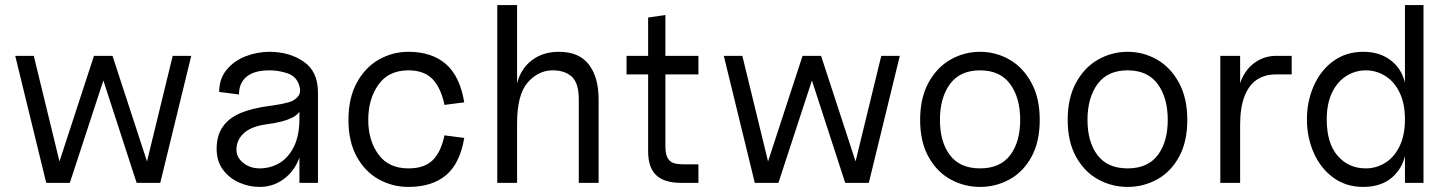

<svg xmlns="http://www.w3.org/2000/svg" viewBox="-20 -720 5715 756"><path d="M40 -500H113L225 -40L200 -41L350 -500H423L573 -41L548 -40L660 -500H733L611 0H518L373 -446H401L255 0H162Z M833 -134Q833 -187 857.5 -221.5Q882 -256 927.5 -275Q973 -294 1041 -303L1050 -304Q1091 -310 1116 -317Q1141 -324 1154.5 -341.5Q1168 -359 1156 -390Q1144 -421 1110 -432Q1076 -443 1041 -443Q982 -443 951.5 -418.5Q921 -394 921 -348L843 -358Q843 -410 872.5 -445.5Q902 -481 947.5 -498.5Q993 -516 1041 -516Q1119 -516 1175.5 -477.5Q1232 -439 1232 -356V0H1159V-130L1169 -160Q1169 -115 1148 -74.5Q1127 -34 1088.5 -9Q1050 16 1002 16Q960 16 921 -1.5Q882 -19 857.5 -52.5Q833 -86 833 -134ZM1159 -253V-303L1169 -313Q1169 -277 1133 -258Q1097 -239 1026 -230Q969 -222 940 -195.5Q911 -169 911 -130Q911 -100 938 -78.5Q965 -57 1002 -57Q1044 -57 1079.5 -77.5Q1115 -98 1137 -142Q1159 -186 1159 -253Z M1352 -248Q1352 -334 1385 -394.5Q1418 -455 1472 -485.5Q1526 -516 1588 -516Q1680 -516 1735.5 -468Q1791 -420 1808 -317L1730 -307Q1717 -372 1684 -407.5Q1651 -443 1588 -443Q1510 -443 1470 -386.5Q1430 -330 1430 -248Q1430 -167 1470 -112Q1510 -57 1588 -57Q1652 -57 1684.5 -90Q1717 -123 1730 -187L1808 -177Q1791 -76 1736 -30Q1681 16 1588 16Q1526 16 1472 -13.5Q1418 -43 1385 -102.5Q1352 -162 1352 -248Z M2156 -443Q2100 -443 2058 -395.5Q2016 -348 2016 -233L2011 -349Q2011 -393 2031 -431.5Q2051 -470 2089.5 -493Q2128 -516 2181 -516Q2260 -516 2298.5 -466Q2337 -416 2337 -329V0H2259V-329Q2259 -392 2232 -417.5Q2205 -443 2156 -443ZM1938 -700H2016V0H1938Z M2532 -124V-651L2600 -661V-145Q2600 -115 2608 -99.5Q2616 -84 2631 -78.5Q2646 -73 2673 -73H2730V0H2661Q2596 0 2564 -30Q2532 -60 2532 -124ZM2447 -500H2730V-427H2447Z M2830 -500H2903L3015 -40L2990 -41L3140 -500H3213L3363 -41L3338 -40L3450 -500H3523L3401 0H3308L3163 -446H3191L3045 0H2952Z M3603 -248Q3603 -334 3636 -394.5Q3669 -455 3723 -485.5Q3777 -516 3839 -516Q3901 -516 3954.5 -485.5Q4008 -455 4041 -394.5Q4074 -334 4074 -248Q4074 -162 4041.5 -102.5Q4009 -43 3955 -13.5Q3901 16 3839 16Q3777 16 3723 -13.5Q3669 -43 3636 -102.5Q3603 -162 3603 -248ZM3997 -248Q3997 -335 3957.5 -389Q3918 -443 3839 -443Q3760 -443 3720.5 -389Q3681 -335 3681 -248Q3681 -161 3720.5 -109Q3760 -57 3839 -57Q3918 -57 3957.5 -109Q3997 -161 3997 -248Z M4184 -248Q4184 -334 4217 -394.5Q4250 -455 4304 -485.5Q4358 -516 4420 -516Q4482 -516 4535.5 -485.5Q4589 -455 4622 -394.5Q4655 -334 4655 -248Q4655 -162 4622.5 -102.5Q4590 -43 4536 -13.5Q4482 16 4420 16Q4358 16 4304 -13.5Q4250 -43 4217 -102.5Q4184 -162 4184 -248ZM4578 -248Q4578 -335 4538.5 -389Q4499 -443 4420 -443Q4341 -443 4301.5 -389Q4262 -335 4262 -248Q4262 -161 4301.5 -109Q4341 -57 4420 -57Q4499 -57 4538.5 -109Q4578 -161 4578 -248Z M4785 -500H4863V-335H4855Q4855 -384 4875.5 -421.5Q4896 -459 4930 -479.5Q4964 -500 5004 -500H5066V-427H5004Q4961 -427 4929.5 -406.5Q4898 -386 4880.5 -341.5Q4863 -297 4863 -228V0H4785Z M5126 -250Q5126 -321 5153 -382Q5180 -443 5230 -479.5Q5280 -516 5348 -516Q5401 -516 5439.5 -493.5Q5478 -471 5497.5 -433.5Q5517 -396 5517 -350V-250H5512Q5512 -312 5491 -355.5Q5470 -399 5434.5 -421Q5399 -443 5358 -443Q5317 -443 5281.5 -421Q5246 -399 5225 -355.5Q5204 -312 5204 -250Q5204 -156 5247 -106.5Q5290 -57 5358 -57Q5399 -57 5434.5 -79Q5470 -101 5491 -144.5Q5512 -188 5512 -250H5517V-150Q5517 -79 5472 -31.5Q5427 16 5348 16Q5280 16 5230 -20.5Q5180 -57 5153 -118Q5126 -179 5126 -250ZM5512 -700H5585V0H5512Z"/></svg>

Font: Uncut Sans VF
Style: Regular
Weight: 400
Designer: Kasper Nordkvist
Foundry: Uncut Type
Version: Version 1.100;FEAKit 1.0